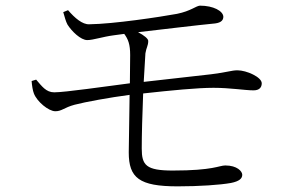

<svg xmlns="http://www.w3.org/2000/svg" viewBox="-20 -689 1040 680"><path d="M92 -402C93 -387 96 -368 100 -358C111 -329 152 -295 176 -295C199 -295 207 -308 244 -318C282 -328 370 -344 439 -353L436 -149C436 -59 473 -29 609 -29C686 -29 759 -34 798 -41C828 -47 838 -57 838 -70C838 -82 820 -103 778 -103C756 -103 736 -85 592 -85C497 -85 482 -104 482 -163C482 -209 484 -286 487 -358C587 -369 679 -378 736 -378C796 -378 847 -369 878 -369C899 -369 907 -380 907 -394C907 -416 853 -440 821 -440C800 -440 785 -433 728 -426L489 -399L495 -500C498 -520 505 -527 505 -544C505 -552 490 -564 469 -575C556 -585 679 -600 742 -606C765 -609 771 -619 771 -630C770 -650 736 -669 688 -669C674 -668 656 -650 607 -640C547 -629 382 -604 296 -603C272 -602 245 -625 221 -653L204 -646C209 -629 213 -613 219 -602C234 -578 266 -547 289 -547C310 -547 344 -559 383 -564L420 -569C434 -550 441 -532 441 -494L440 -394C354 -383 210 -362 172 -362C143 -362 128 -384 108 -407Z"/></svg>

Font: Noto Serif CJK KR Light
Style: Regular
Weight: 300
Designer: Ryoko NISHIZUKA 西塚涼子 (kana & ideographs); Frank Grießhammer (Latin, Greek & Cyrillic); Wenlong ZHANG 张文龙 (bopomofo); San
Foundry: Adobe
Version: Version 2.001;hotconv 1.1.0;makeotfexe 2.6.0